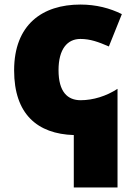

<svg xmlns="http://www.w3.org/2000/svg" viewBox="-20 -583 585 843"><path d="M333 -563C166 -563 42 -475 42 -274C42 -82 144 5 304 10V240H496V-193C447 -161 389 -143 334 -143C277 -143 237 -179 237 -275C237 -368 276 -412 333 -412C376 -412 412 -399 458 -379L515 -521C463 -547 402 -563 333 -563Z"/></svg>

Font: Noto Sans UI Black
Style: Regular
Weight: 900
Designer: Monotype Design Team
Foundry: Monotype Imaging Inc.
Version: Version 1.901